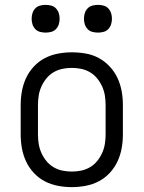

<svg xmlns="http://www.w3.org/2000/svg" viewBox="-20 -757 590 789"><path d="M275 12Q246 12 217.5 6.5Q189 1 164 -12Q139 -25 119 -46.5Q99 -68 87 -94Q75 -120 70 -148Q65 -176 65 -205V-325Q65 -354 70 -382Q75 -410 87 -436Q99 -462 119 -483.5Q139 -505 164 -518Q189 -531 217.5 -536.5Q246 -542 275 -542Q304 -542 332.5 -537Q361 -532 386 -518.5Q411 -505 431 -483.5Q451 -462 463 -436Q475 -410 480 -382Q485 -354 485 -325V-205Q485 -176 480 -148Q475 -120 463 -94Q451 -68 431 -46.5Q411 -25 386 -12Q361 1 332.5 6.5Q304 12 275 12ZM275 -52Q295 -52 314 -56Q333 -60 350 -70Q367 -80 379.5 -95.5Q392 -111 400 -129Q408 -147 411 -166Q414 -185 414 -205V-325Q414 -345 411 -364Q408 -383 400 -401Q392 -419 379.5 -434.5Q367 -450 350 -460Q333 -470 314 -474Q295 -478 275 -478Q255 -478 236 -474Q217 -470 200 -460Q183 -450 170.5 -434.5Q158 -419 150 -401Q142 -383 139 -364Q136 -345 136 -325V-205Q136 -185 139 -166Q142 -147 150 -129Q158 -111 170.5 -95.5Q183 -80 200 -70Q217 -60 236 -56Q255 -52 275 -52ZM383 -623Q371 -623 359.5 -626Q348 -629 340 -637.5Q332 -646 328.5 -657Q325 -668 325 -680Q325 -692 328.5 -703Q332 -714 340 -722.5Q348 -731 359.5 -734Q371 -737 383 -737Q394 -737 405.5 -734Q417 -731 425 -722.5Q433 -714 436.5 -703Q440 -692 440 -680Q440 -668 436.5 -657Q433 -646 425 -637.5Q417 -629 405.5 -626Q394 -623 383 -623ZM167 -623Q156 -623 144.5 -626Q133 -629 125 -637.5Q117 -646 113.5 -657Q110 -668 110 -680Q110 -692 113.5 -703Q117 -714 125 -722.5Q133 -731 144.5 -734Q156 -737 167 -737Q179 -737 190.5 -734Q202 -731 210 -722.5Q218 -714 221.5 -703Q225 -692 225 -680Q225 -668 221.5 -657Q218 -646 210 -637.5Q202 -629 190.5 -626Q179 -623 167 -623Z"/></svg>

Font: Lode
Style: Regular
Weight: 400
Monospace: yes
Designer: Belleve Invis
Foundry: Belleve Invis
Version: Version 29.2.0; ttfautohint (v1.8.3)